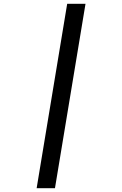

<svg xmlns="http://www.w3.org/2000/svg" viewBox="-20 -843 640 1006"><path d="M172 143 332 -823H428L268 143Z"/></svg>

Font: Iosevka Custom Medium
Style: Italic
Weight: 500
Italic angle: -9°
Designer: Belleve Invis
Foundry: Belleve Invis
Version: Version 27.0.1